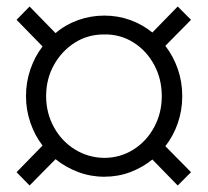

<svg xmlns="http://www.w3.org/2000/svg" viewBox="-20 -541 640 591"><path d="M71 30 31 -11 111 -93Q87 -124 73.5 -163.5Q60 -203 60 -245Q60 -288 73.5 -327.5Q87 -367 111 -398L31 -480L71 -521L151 -439Q181 -465 220 -479Q259 -493 301 -493Q343 -493 380.5 -479.5Q418 -466 449 -441L527 -521L568 -480L489 -400Q514 -367 527.5 -328Q541 -289 541 -245Q541 -202 527.5 -162.5Q514 -123 489 -91L568 -11L527 30L449 -50Q418 -25 380.5 -11Q343 3 301 3Q259 3 220.5 -11.5Q182 -26 151 -51ZM300 -55Q350 -55 390.5 -80.5Q431 -106 454.5 -149.5Q478 -193 478 -245Q478 -298 454.5 -341.5Q431 -385 390.5 -410.5Q350 -436 300 -435Q250 -435 210 -409.5Q170 -384 146 -341Q122 -298 122 -245Q122 -193 146 -149.5Q170 -106 210.5 -81Q251 -56 300 -55Z"/></svg>

Font: Nunito Sans 10pt Light
Style: Regular
Weight: 300
Designer: Vernon Adams
Foundry: Vernon Adams
Version: Version 3.101;gftools[0.9.27]